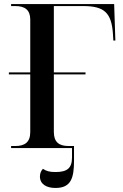

<svg xmlns="http://www.w3.org/2000/svg" viewBox="-20 -734 609 952"><path d="M35 0H337V47C337 100 313 119 255 119C225 119 209 114 193 103C184 112 178 125 178 141C178 179 210 198 255 198C333 198 347 148 347 62V-10H320C272 -10 247 -30 247 -80V-365H404V-375H247V-704H392C497 -704 533 -671 540 -566L542 -533H552L546 -714H35V-704H56C103 -704 130 -685 130 -637V-375H24V-365H130V-79C130 -29 103 -10 56 -10H35Z"/></svg>

Font: Noto Serif Display Medium
Style: Regular
Weight: 500
Designer: Monotype Design Team
Foundry: Monotype Imaging Inc.
Version: Version 2.009